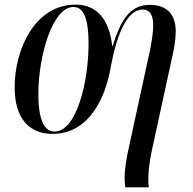

<svg xmlns="http://www.w3.org/2000/svg" viewBox="-20 -566 830 826"><path d="M519 240H620C619 230 618 218 618 204C618 171 624 124 634 78L723 -331C729 -359 736 -395 736 -431C736 -499 703 -545 624 -545C551 -545 504 -499 465 -368H463C446 -509 376 -546 305 -546C129 -546 43 -352 43 -191C43 -59 103 10 206 10C369 10 436 -157 456 -275C482 -417 526 -525 594 -525C629 -525 639 -494 639 -457C639 -428 633 -390 627 -358L534 70C523 120 516 163 516 202C516 215 518 228 519 240ZM214 0C170 0 145 -52 145 -161C145 -326 206 -536 296 -536C340 -536 361 -485 361 -379C361 -215 310 0 214 0Z"/></svg>

Font: Noto Serif Display Condensed Medium
Style: Italic
Weight: 500
Width: 3
Italic angle: -12°
Designer: Monotype Design Team
Foundry: Monotype Imaging Inc.
Version: Version 2.009